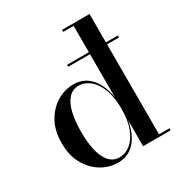

<svg xmlns="http://www.w3.org/2000/svg" viewBox="-176 -879 965 1019"><g transform="rotate(-30 306.0 -370.0)"><path d="M279.5 -564V-576H590.5V-564ZM255.5 9.5Q202 9.5 154.2 -19Q106.5 -47.5 76.5 -101Q46.5 -154.5 46.5 -229.5Q46.5 -304.5 76.5 -358.2Q106.5 -412 154.2 -440.8Q202 -469.5 255.5 -469.5Q319 -469.5 359.5 -424.5Q400 -379.5 413 -300V-737.5H349V-750H517.5V-12.5H581.5V0H413V-159Q400 -80 359.5 -35.2Q319 9.5 255.5 9.5ZM276.5 -11Q312.5 -11 343.8 -36Q375 -61 394 -109.8Q413 -158.5 413 -229.5Q413 -301 394 -350Q375 -399 343.8 -424.2Q312.5 -449.5 276.5 -449.5Q239.5 -449.5 215 -423Q190.5 -396.5 178.2 -347.2Q166 -298 166 -229.5Q166 -161.5 178.2 -112.5Q190.5 -63.5 215 -37.2Q239.5 -11 276.5 -11Z"/></g></svg>

Font: Bodoni Moda 18pt Medium
Style: Regular
Weight: 500
Designer: Owen Earl
Foundry: indestructible type
Version: Version 2.004